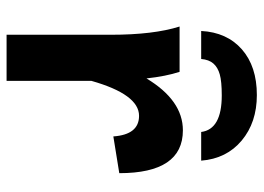

<svg xmlns="http://www.w3.org/2000/svg" viewBox="-126 -656 782 569"><g transform="rotate(90 264.5 -371.0)"><path d="M219.2 0H82.5V-309.1Q82.5 -435.5 58.1 -512.7H192.4Q205.6 -472.2 211.9 -414.6Q276.9 -522.5 365.7 -522.5Q492.7 -522.5 492.7 -334L383.8 -316.4Q378.4 -392.6 322.8 -392.6Q259.3 -392.6 219.2 -251.5ZM455.6 -576.7H370.6Q362.8 -637.7 262.2 -637.7Q220.7 -637.7 200 -631.8Q179.2 -626 167.7 -612.8Q156.2 -599.6 154.3 -576.7H71.3Q75.2 -652.8 125.7 -697.3Q176.3 -741.7 261.2 -741.7Q342.3 -741.7 396 -696.8Q449.7 -651.9 455.6 -576.7Z"/></g></svg>

Font: Cadman
Style: Bold
Weight: 700
Designer: Paul James MIller
Foundry: High-Logic / Made with FontCreator
Version: Version 2.114;March 28, 2021;FontCreator 13.0.0.2683 64-bit